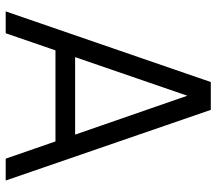

<svg xmlns="http://www.w3.org/2000/svg" viewBox="-63 -697 760 674"><g transform="rotate(90 317.0 -360.0)"><path d="M20 0 268 -720H365.7L613.7 0H537L301.7 -679H330.3L96.7 0ZM130.7 -174.7V-243.7H502.7V-174.7Z"/></g></svg>

Font: Hauora
Style: Regular
Weight: 400
Designer: Wayne Shih
Foundry: WCYS
Version: Version 1.001